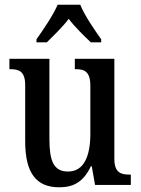

<svg xmlns="http://www.w3.org/2000/svg" viewBox="-20 -786 598 816"><path d="M135 -619V-606H179C208 -635 246 -671 272 -706C298 -671 337 -634 366 -606H410V-619C383 -657 339 -721 321 -766H225C206 -721 162 -657 135 -619ZM232 10C290 10 334 -11 366 -79H370L384 0H536V-44H531C495 -44 466 -51 466 -111V-536H298V-492H301C337 -492 364 -484 364 -421V-218C364 -121 336 -57 269 -57C207 -57 190 -104 190 -195V-536H20V-492H23C62 -492 87 -482 87 -424V-186C87 -49 135 10 232 10Z"/></svg>

Font: Noto Serif Sinhala Condensed Medium
Style: Regular
Weight: 500
Width: 3
Designer: Jelle Bosma - Monotype Design Team
Foundry: Monotype Imaging Inc.
Version: Version 2.007